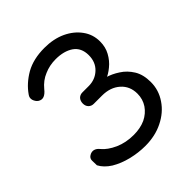

<svg xmlns="http://www.w3.org/2000/svg" viewBox="-214 -936 1092 1092"><g transform="rotate(-45 331.5 -390.5)"><path d="M329.1 9.8Q274.4 9.8 217.8 -3.9Q162.1 -17.6 118.2 -43.9Q75.2 -71.3 56.6 -107.4Q55.7 -126 55.7 -144.5Q55.7 -145.5 55.7 -146.5Q55.7 -164.1 71.3 -173.8Q87.9 -184.6 105.5 -180.7Q123 -175.8 135.7 -159.2Q162.1 -127 213.9 -103.5Q264.6 -81.1 327.1 -81.1Q379.9 -81.1 420.9 -99.6Q460.9 -119.1 484.4 -153.3Q507.8 -188.5 507.8 -232.4Q507.8 -293 465.8 -330.1Q423.8 -367.2 357.4 -367.2Q335 -367.2 291 -367.2Q272.5 -367.2 259.8 -379.9Q248 -392.6 248 -412.1Q248 -432.6 259.8 -446.3Q272.5 -459 291 -459Q307.6 -459 341.8 -459Q394.5 -459 430.7 -493.2Q466.8 -527.3 466.8 -583Q466.8 -642.6 424.8 -671.9Q382.8 -700.2 317.4 -700.2Q267.6 -700.2 225.6 -681.6Q182.6 -664.1 151.4 -626Q133.8 -603.5 116.2 -596.7Q97.7 -589.8 79.1 -602.5Q65.4 -613.3 59.6 -631.8Q54.7 -650.4 66.4 -666Q103.5 -719.7 166 -755.9Q228.5 -791 317.4 -791Q390.6 -791 447.3 -764.6Q502.9 -738.3 535.2 -693.4Q567.4 -649.4 567.4 -592.8Q567.4 -547.9 547.9 -512.7Q528.3 -476.6 498 -452.1Q468.8 -427.7 436.5 -415Q405.3 -403.3 380.9 -403.3Q380.9 -414.1 380.9 -434.6Q408.2 -434.6 446.3 -424.8Q484.4 -414.1 521.5 -389.6Q558.6 -366.2 584 -325.2Q608.4 -285.2 608.4 -225.6Q608.4 -160.2 571.3 -106.4Q535.2 -52.7 471.7 -21.5Q409.2 9.8 329.1 9.8Z"/></g></svg>

Font: Abed
Style: Bold
Weight: 700
Designer: Johan Aakerlund
Version: Version 3.105